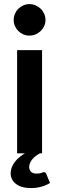

<svg xmlns="http://www.w3.org/2000/svg" viewBox="-20 -762 294 954"><path d="M33 0ZM189 -513V0H65V-513ZM206 -662.5Q206 -646.5 199.5 -632.5Q193 -618.5 182.2 -608Q171.5 -597.5 157 -591.2Q142.5 -585 126 -585Q110 -585 95.8 -591.2Q81.5 -597.5 71 -608Q60.5 -618.5 54.2 -632.5Q48 -646.5 48 -662.5Q48 -679 54.2 -693.5Q60.5 -708 71 -718.5Q81.5 -729 95.8 -735.2Q110 -741.5 126 -741.5Q142.5 -741.5 157 -735.2Q171.5 -729 182.2 -718.5Q193 -708 199.5 -693.5Q206 -679 206 -662.5ZM198 93.5Q207 93.5 209.5 101.5L228.5 147Q212 158 187.2 165.2Q162.5 172.5 135 172.5Q86 172.5 59.5 152Q33 131.5 33 99Q33 69.5 54 42.2Q75 15 114 -6L178 0Q168 5.5 158.5 12.5Q149 19.5 141.5 28.2Q134 37 129.5 47Q125 57 125 68Q125 83 134.5 91.8Q144 100.5 161 100.5Q170.5 100.5 176.5 99.5Q182.5 98.5 186.2 97Q190 95.5 192.8 94.5Q195.5 93.5 198 93.5Z"/></svg>

Font: Lato
Style: Bold
Weight: 700
Designer: Lukasz Dziedzic
Foundry: tyPoland Lukasz Dziedzic
Version: Version 2.007; 2014-02-27